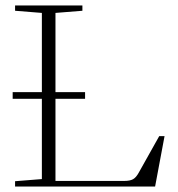

<svg xmlns="http://www.w3.org/2000/svg" viewBox="-20 -683 650 703"><path d="M35.2 0V-19.5L133.3 -27.3V-321.3H26.4V-345.7H133.3V-635.7L35.2 -643.6V-663.1H281.7V-643.6L183.1 -635.7V-345.7H291.5V-321.3H183.1V-20.5H434.6Q456.1 -20.5 467.3 -26.9Q478.5 -33.2 488.3 -51.3L563 -184.6H582.5L547.9 0Z"/></svg>

Font: Elstob ExtraLight
Style: Regular
Weight: 200
Designer: Peter S. Baker
Version: Version 1.015